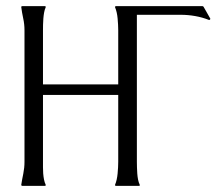

<svg xmlns="http://www.w3.org/2000/svg" viewBox="-20 -608 727 628"><path d="M427.7 -78.6Q427.7 -70.8 428 -60.8Q428.2 -50.8 429 -40.5Q429.7 -30.3 431.6 -20.5Q433.6 -10.7 437 -3.9V-1L436 0H359.4Q358.9 0 357.9 -0.5Q356.9 -1 356.4 -1V-3.9Q359.4 -10.7 361.6 -20.5Q363.8 -30.3 364.7 -40.5Q365.7 -50.8 366.2 -61Q366.7 -71.3 366.7 -78.6V-297.4H120.6V-78.6Q120.6 -70.8 120.6 -60.8Q120.6 -50.8 121.3 -40.5Q122.1 -30.3 124 -20.5Q126 -10.7 129.4 -3.9L128.9 0H52.7L49.3 -2Q52.2 -21 56.2 -40Q60.1 -59.1 60.1 -78.6V-509.3Q60.1 -528.8 55.9 -547.9Q51.8 -566.9 49.3 -586.4L52.7 -587.9H127.4L129.4 -586.9V-584Q126 -576.7 124.3 -567.1Q122.6 -557.6 121.8 -547.4Q121.1 -537.1 120.8 -527.3Q120.6 -517.6 120.6 -509.3V-332H366.7V-509.3Q366.7 -516.6 366.2 -526.9Q365.7 -537.1 364.7 -547.6Q363.8 -558.1 361.6 -567.6Q359.4 -577.1 356.4 -584V-586.9Q356.9 -586.9 357.9 -587.4Q358.9 -587.9 359.4 -587.9H642.6L645.5 -586.4L668 -546.9L667 -543.9L664.1 -542.5Q642.1 -551.3 618.7 -555.4Q595.2 -559.6 571.3 -559.6H427.7Z"/></svg>

Font: CAT Linz
Style: Regular
Weight: 400
Designer: Peter Wiegel
Foundry: Peter Wiegel
Version: Version 1.08